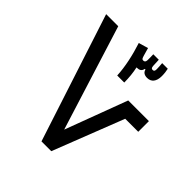

<svg xmlns="http://www.w3.org/2000/svg" viewBox="-198 -852 981 981"><g transform="rotate(45 293.0 -361.0)"><path d="M259.3 0H330.1L480 -384.3H574.2V-461.4H424.8L298.8 -124.5L120.6 -693.4H33.2ZM294.9 -511.7H345.7C345.7 -545.9 342.3 -579.6 335.4 -610.8C336.4 -610.8 337.9 -610.8 338.9 -610.8C353.5 -610.8 367.2 -615.7 370.6 -635.3H375.5C378.9 -618.2 393.1 -610.8 411.1 -610.8C440.9 -610.8 458.5 -631.3 458.5 -670.9C458.5 -689.5 456.1 -705.6 453.1 -718.8H412.6C414.1 -701.7 415 -689 415 -677.2C415 -663.6 411.1 -659.7 402.8 -659.7C395 -659.7 391.1 -663.1 390.1 -676.8C389.2 -686.5 389.2 -707 388.2 -718.8H348.6C349.1 -702.1 349.6 -685.5 349.1 -676.3C348.1 -663.6 343.8 -659.7 334 -659.7C325.7 -659.7 323.7 -665 318.8 -681.2L307.1 -722.2L255.4 -707C276.9 -641.1 292 -572.3 294.9 -511.7Z"/></g></svg>

Font: Cascadia Code SemiLight
Style: Regular
Weight: 350
Monospace: yes
Designer: Aaron Bell
Foundry: Saja Typeworks
Version: Version 2404.023